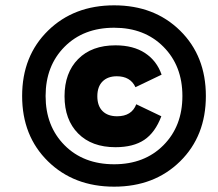

<svg xmlns="http://www.w3.org/2000/svg" viewBox="-20 -690 818 720"><path d="M655.5 -85Q559 10 408 10Q257 10 160 -85Q63 -180 63 -330Q63 -480 160 -575Q257 -670 408 -670Q559 -670 655.5 -575Q752 -480 752 -330Q752 -180 655.5 -85ZM408 -74Q522 -74 593 -145.5Q664 -217 664 -330Q664 -443 593 -514.5Q522 -586 408 -586Q293 -586 222 -514.5Q151 -443 151 -330Q151 -217 222 -145.5Q293 -74 408 -74ZM413 -138Q324 -138 273 -189.5Q222 -241 222 -329Q222 -417 273 -468.5Q324 -520 413 -520Q480 -520 524 -491Q568 -462 586 -410L488 -363Q469 -404 418 -404Q384 -404 364.5 -384.5Q345 -365 345 -329Q345 -293 364.5 -273.5Q384 -254 419 -254Q474 -254 491 -299L585 -254Q562 -193 521 -165.5Q480 -138 413 -138Z"/></svg>

Font: Elaine Sans
Style: Bold Italic
Weight: 700
Italic angle: -13°
Designer: Wei Huang
Foundry: Wei Huang
Version: Version 2.001;December 24, 2019;FontCreator 12.0.0.2547 64-b